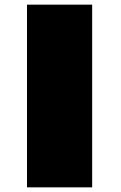

<svg xmlns="http://www.w3.org/2000/svg" viewBox="-20 -805 521 825"><path d="M96 0H376V-785H96Z"/></svg>

Font: Anybody ExtraExpanded Black
Style: Regular
Weight: 900
Width: 8
Version: Version 1.113;gftools[0.9.25]